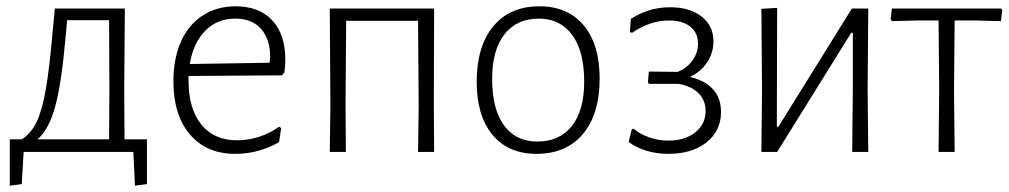

<svg xmlns="http://www.w3.org/2000/svg" viewBox="-20 -482 3199 609"><path d="M403 0H55L49 102L11 107V-40H49Q79 -59 96.5 -96Q114 -133 125.5 -199.5Q137 -266 147 -383L154 -455H376L374 -198L375 -40H446V102L408 107ZM193 -418 189 -375Q176 -223 156 -147.5Q136 -72 99 -40H326L327 -195L326 -418Z M885 -293Q885 -273 882 -252L874 -243L578 -241V-226Q578 -137 618.5 -87Q659 -37 732 -37Q768 -37 803 -48.5Q838 -60 865 -80L872 -76L865 -31Q800 6 726 6Q635 6 582.5 -55.5Q530 -117 530 -224Q530 -296 554 -350Q578 -404 623 -433Q668 -462 727 -462Q802 -462 843.5 -417.5Q885 -373 885 -293ZM726 -423Q669 -423 631 -384.5Q593 -346 582 -279L835 -283L837 -300Q837 -358 808 -390.5Q779 -423 726 -423Z M1306 0 1308 -147 1306 -416H1078L1076 -152L1077 0H1026L1028 -147L1026 -455H1357L1356 -152L1357 0Z M1882 -233Q1882 -120 1829 -57Q1776 6 1682 6Q1592 6 1542 -54.5Q1492 -115 1492 -222Q1492 -335 1544.5 -398.5Q1597 -462 1691 -462Q1781 -462 1831.5 -401.5Q1882 -341 1882 -233ZM1541 -232Q1541 -136 1578.5 -84.5Q1616 -33 1684 -33Q1755 -33 1794 -82.5Q1833 -132 1833 -223Q1833 -319 1795 -371Q1757 -423 1689 -423Q1619 -423 1580 -373Q1541 -323 1541 -232Z M2267 -127Q2267 -67 2221 -30.5Q2175 6 2100 6Q2063 6 2030 -4Q1997 -14 1974 -32L1984 -72L1989 -74Q2011 -56 2040 -46Q2069 -36 2100 -36Q2152 -36 2185 -62Q2218 -88 2218 -130Q2218 -164 2195.5 -186.5Q2173 -209 2132 -216H2039L2035 -220L2038 -255L2129 -254Q2158 -265 2176 -289.5Q2194 -314 2194 -344Q2194 -378 2169.5 -397.5Q2145 -417 2102 -417Q2042 -417 1985 -378L1978 -380L1981 -422Q2038 -459 2105 -459Q2168 -459 2205.5 -429.5Q2243 -400 2243 -351Q2243 -315 2223 -284.5Q2203 -254 2168 -238Q2216 -227 2241.5 -199Q2267 -171 2267 -127Z M2445 -457 2444 -80H2449L2682 -455H2734L2732 -199L2734 0H2683L2685 -192V-378H2680L2445 0H2395L2397 -195L2395 -454Z M3075 -417H3008L3006 -198L3008 0H2957L2959 -195L2957 -417H2891L2809 -415L2805 -421L2809 -455H3155L3159 -451L3155 -415Z"/></svg>

Font: t
Style: Regular
Weight: 300
Designer: Juan Pablo del Peral
Foundry: Huerta Tipografica
Version: Version 2.004; ttfautohint (v1.8.1)